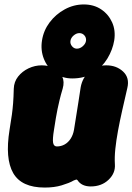

<svg xmlns="http://www.w3.org/2000/svg" viewBox="-20 -819 596 864"><path d="M497 -80Q500 -40 468.5 -10Q437 20 388 20Q368 20 353 13Q338 6 329 -8Q326 -12 321.5 -10.5Q317 -9 312 -7Q302 -1 288 4.5Q274 10 257.5 15Q241 20 222 22.5Q203 25 181 25Q77 25 39.5 -40Q2 -105 23 -235Q30 -277 33.5 -303Q37 -329 39 -354.5Q41 -380 42 -420Q43 -451 61.5 -474.5Q80 -498 108.5 -511.5Q137 -525 168 -525Q200 -525 224.5 -511.5Q249 -498 260 -474.5Q271 -451 262 -420Q253 -390 248 -368.5Q243 -347 239 -328.5Q235 -310 231.5 -288.5Q228 -267 223 -235Q216 -193 219 -176.5Q222 -160 236 -160Q255 -160 271 -169Q287 -178 298 -195Q309 -212 313 -235Q320 -277 324 -304Q328 -331 332.5 -357.5Q337 -384 343 -426Q351 -470 382.5 -497.5Q414 -525 458 -525Q504 -525 534 -497Q564 -469 553 -423Q541 -371 530 -322.5Q519 -274 511 -230.5Q503 -187 499 -149Q495 -111 497 -80ZM169 -637Q176 -682 203.5 -718.5Q231 -755 271.5 -777Q312 -799 357 -799Q402 -799 435 -777Q468 -755 484.5 -718.5Q501 -682 494 -637Q487 -595 463.5 -556Q440 -517 400.5 -491.5Q361 -466 305 -466Q260 -466 226.5 -490.5Q193 -515 177.5 -554Q162 -593 169 -637ZM297 -635Q295 -622 304 -611Q313 -600 326 -600Q340 -600 352.5 -611Q365 -622 367 -635Q369 -649 360 -659.5Q351 -670 337 -670Q324 -670 311.5 -659.5Q299 -649 297 -635Z"/></svg>

Font: Winky Sans Black
Style: Italic
Weight: 900
Italic angle: -8.97852°
Designer: Simon Atzbach
Foundry: typofactur
Version: Version 1.205